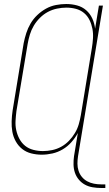

<svg xmlns="http://www.w3.org/2000/svg" viewBox="-20 -763 545 957"><path d="M484 174Q463 174 442 170.5Q421 167 403.5 157.5Q386 148 373 132.5Q360 117 353.5 98Q347 79 346.5 57.5Q346 36 349 15L368 -100Q355 -76 336 -54.5Q317 -33 292.5 -18.5Q268 -4 241 2Q214 8 188 8Q161 8 135.5 1.5Q110 -5 90.5 -20.5Q71 -36 58.5 -58.5Q46 -81 41.5 -106.5Q37 -132 38 -159Q39 -186 43 -213L98 -548Q103 -573 111 -598Q119 -623 132.5 -646Q146 -669 166 -688Q186 -707 209.5 -720Q233 -733 259 -738Q285 -743 310 -743Q338 -743 364 -736Q390 -729 409.5 -712Q429 -695 440 -671Q451 -647 454 -620L473 -735H493L369 15Q366 34 366 52.5Q366 71 371.5 88Q377 105 388 118.5Q399 132 414.5 140.5Q430 149 448 152.5Q466 156 484 156H505V174ZM194 -10Q217 -10 240.5 -15Q264 -20 285 -31.5Q306 -43 323.5 -61Q341 -79 353.5 -100Q366 -121 372.5 -143.5Q379 -166 383 -189L438 -524Q442 -548 443.5 -572.5Q445 -597 440.5 -620Q436 -643 426 -663.5Q416 -684 398.5 -698.5Q381 -713 358 -719Q335 -725 311 -725Q288 -725 264 -720Q240 -715 218.5 -703.5Q197 -692 179 -674Q161 -656 148.5 -635Q136 -614 129 -591Q122 -568 118 -545L62 -210Q59 -186 57.5 -161.5Q56 -137 61 -114Q66 -91 77 -70.5Q88 -50 105.5 -36Q123 -22 146.5 -16Q170 -10 194 -10Z"/></svg>

Font: Iosevka Curly Thin
Style: Italic
Weight: 100
Italic angle: -9°
Monospace: yes
Designer: Belleve Invis
Foundry: Belleve Invis
Version: Version 22.1.2; ttfautohint (v1.8.4)